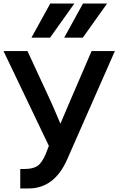

<svg xmlns="http://www.w3.org/2000/svg" viewBox="-21 -1062 675 1088"><path d="M342.8 -848.6 449.2 -1042H585.9L448.2 -848.6ZM157.2 -848.6 263.7 -1042H400.4L262.7 -848.6ZM-1 -772.5H134.8L267.6 -485.4Q278.3 -462.9 320.3 -363.3H322.3Q355.5 -443.4 373 -482.4L498 -772.5H629.9L359.4 -158.2Q287.1 5.9 140.6 5.9H93.8V-104.5H119.1Q165 -104.5 190.4 -121.1Q215.8 -137.7 237.3 -187.5L255.9 -235.4Z"/></svg>

Font: Gothic A1
Style: Bold
Weight: 700
Version: Version 2.50